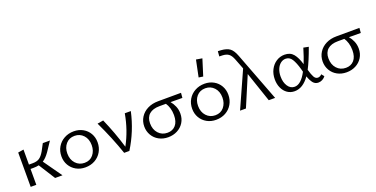

<svg xmlns="http://www.w3.org/2000/svg" viewBox="-22 -1428 4215 2150"><g transform="rotate(-20 2085.0 -353.0)"><path d="M304 -219 459 0H371L247 -196Q219 -189 180 -189H147V0H80V-409L147 -420V-241H192Q242 -241 272 -261Q302 -281 331 -331L375 -414H460L386 -303Q344 -243 304 -219Z M520 -202Q520 -264 549 -313.5Q578 -363 629.5 -391.5Q681 -420 745 -420Q805 -420 853 -393Q901 -366 928 -319Q955 -272 955 -213Q955 -151 926 -101Q897 -51 846.5 -23Q796 5 732 5Q671 5 623 -22Q575 -49 547.5 -96Q520 -143 520 -202ZM882 -206Q882 -279 840.5 -324Q799 -369 736 -369Q671 -369 632 -324Q593 -279 593 -210Q593 -137 635 -91.5Q677 -46 741 -46Q806 -46 844 -92Q882 -138 882 -206Z M1424 -414Q1375 -191 1256 0H1194Q1127 -197 1026 -409L1097 -421Q1174 -247 1230 -60Q1319 -224 1352 -414Z M2017 -355Q1970 -356 1876 -356Q1902 -326 1919 -286Q1936 -246 1936 -199Q1936 -139 1907 -92.5Q1878 -46 1828.5 -20.5Q1779 5 1719 5Q1658 5 1609.5 -21.5Q1561 -48 1533.5 -95Q1506 -142 1506 -199Q1506 -260 1537 -309Q1568 -358 1623 -385.5Q1678 -413 1749 -413L2022 -414ZM1821 -356H1745Q1664 -356 1621.5 -318.5Q1579 -281 1579 -211Q1579 -137 1621 -91Q1663 -45 1729 -45Q1790 -45 1826.5 -86.5Q1863 -128 1863 -207Q1863 -252 1851.5 -290.5Q1840 -329 1821 -356Z M2078 -202Q2078 -264 2107 -313.5Q2136 -363 2187.5 -391.5Q2239 -420 2303 -420Q2363 -420 2411 -393Q2459 -366 2486 -319Q2513 -272 2513 -213Q2513 -151 2484 -101Q2455 -51 2404.5 -23Q2354 5 2290 5Q2229 5 2181 -22Q2133 -49 2105.5 -96Q2078 -143 2078 -202ZM2440 -206Q2440 -279 2398.5 -324Q2357 -369 2294 -369Q2229 -369 2190 -324Q2151 -279 2151 -210Q2151 -137 2193 -91.5Q2235 -46 2299 -46Q2364 -46 2402 -92Q2440 -138 2440 -206ZM2266 -508 2307 -707 2379 -695 2318 -500Z M2917 0 2796 -356 2645 0H2575L2769 -433L2722 -555Q2702 -607 2675 -627Q2648 -647 2602 -649L2564 -650L2569 -711L2607 -709Q2674 -704 2709.5 -677.5Q2745 -651 2771 -582L2993 0Z M3594 -40Q3581 -21 3557.5 -8Q3534 5 3509 5Q3470 5 3446 -24.5Q3422 -54 3404 -107Q3326 5 3226 5Q3177 5 3139.5 -21Q3102 -47 3081 -92.5Q3060 -138 3060 -195Q3060 -259 3086 -310Q3112 -361 3157 -390Q3202 -419 3256 -419Q3324 -419 3361 -374Q3398 -329 3422 -246Q3451 -317 3482 -421L3543 -409Q3488 -256 3443 -171Q3460 -109 3477 -79Q3494 -49 3522 -49Q3534 -49 3546.5 -55Q3559 -61 3568 -72ZM3386 -169 3377 -203Q3354 -285 3326.5 -328.5Q3299 -372 3252 -372Q3219 -372 3191.5 -350.5Q3164 -329 3148 -290.5Q3132 -252 3132 -203Q3132 -134 3162.5 -88Q3193 -42 3243 -42Q3319 -42 3386 -169Z M4143 -355Q4096 -356 4002 -356Q4028 -326 4045 -286Q4062 -246 4062 -199Q4062 -139 4033 -92.5Q4004 -46 3954.5 -20.5Q3905 5 3845 5Q3784 5 3735.5 -21.5Q3687 -48 3659.5 -95Q3632 -142 3632 -199Q3632 -260 3663 -309Q3694 -358 3749 -385.5Q3804 -413 3875 -413L4148 -414ZM3947 -356H3871Q3790 -356 3747.5 -318.5Q3705 -281 3705 -211Q3705 -137 3747 -91Q3789 -45 3855 -45Q3916 -45 3952.5 -86.5Q3989 -128 3989 -207Q3989 -252 3977.5 -290.5Q3966 -329 3947 -356Z"/></g></svg>

Font: Ysabeau
Style: Regular
Weight: 400
Designer: Christian Thalmann (Catharsis Fonts)
Version: Version 0.003